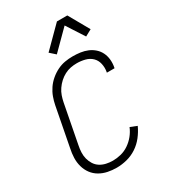

<svg xmlns="http://www.w3.org/2000/svg" viewBox="-220 -1008 989 1124"><g transform="rotate(-30 275.0 -446.5)"><path d="M229 12Q198 12 169 6Q140 0 115 -14.5Q90 -29 73 -52Q56 -75 48 -103.5Q40 -132 41 -162.5Q42 -193 49 -225L99 -485Q104 -511 113.5 -537Q123 -563 139 -586.5Q155 -610 177.5 -629Q200 -648 225.5 -660.5Q251 -673 277.5 -677.5Q304 -682 330 -682Q356 -682 381.5 -678.5Q407 -675 429.5 -665.5Q452 -656 470 -640Q488 -624 498.5 -602.5Q509 -581 511.5 -555.5Q514 -530 509 -504L508 -499H456L457 -503Q462 -531 456 -558Q450 -585 431.5 -603Q413 -621 386 -628Q359 -635 331 -635Q310 -635 289 -631Q268 -627 248 -616.5Q228 -606 211 -590.5Q194 -575 181 -556Q168 -537 161 -516.5Q154 -496 150 -476L100 -216Q95 -192 94 -169Q93 -146 98.5 -125Q104 -104 115.5 -86Q127 -68 145 -56.5Q163 -45 185 -40Q207 -35 230 -35Q257 -35 285 -42Q313 -49 338 -66Q363 -83 382 -106.5Q401 -130 412 -157L457 -139Q442 -106 419 -76.5Q396 -47 365 -26.5Q334 -6 298.5 3Q263 12 229 12ZM256 -738 219 -771 353 -905H423L501 -767L457 -743L380 -862Z"/></g></svg>

Font: Lode Dark
Style: Italic
Weight: 400
Italic angle: -11°
Monospace: yes
Designer: Belleve Invis
Foundry: Belleve Invis
Version: Version 29.2.0; ttfautohint (v1.8.3)